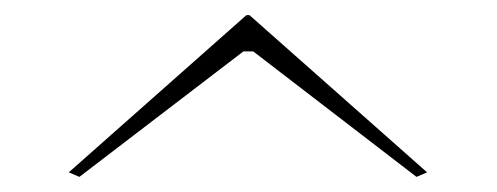

<svg xmlns="http://www.w3.org/2000/svg" viewBox="-20 -728 657 254"><path d="M545 -500 531 -494 315 -660H302L85 -494L71 -500L306 -708H310Z"/></svg>

Font: Kalnia Expanded
Style: Regular
Weight: 400
Width: 7
Designer: Frida Medrano
Foundry: Frida Medrano
Version: Version 1.105